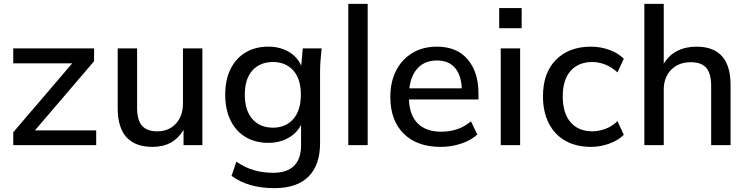

<svg xmlns="http://www.w3.org/2000/svg" viewBox="-20 -756 3895 1000"><path d="M49 0V-67L356 -426H49V-504H470V-437L162 -77H481V0Z M775 9Q593 9 593 -193V-504H694V-195Q694 -131 719.5 -101.5Q745 -72 799 -72Q859 -72 896 -112Q933 -152 933 -218V-504H1034V0H936V-80Q884 9 775 9Z M1409 224Q1273 224 1186 160L1211 86Q1256 117 1303 130.5Q1350 144 1403 144Q1475 144 1511.5 107.5Q1548 71 1548 2V-106Q1526 -62 1480.5 -37Q1435 -12 1378 -12Q1309 -12 1258.5 -42.5Q1208 -73 1180.5 -129.5Q1153 -186 1153 -263Q1153 -340 1180.5 -396Q1208 -452 1258.5 -482.5Q1309 -513 1378 -513Q1437 -513 1482.5 -487Q1528 -461 1549 -414L1557 -504H1655Q1652 -473 1649.5 -442.5Q1647 -412 1647 -383V-10Q1647 104 1586.5 164Q1526 224 1409 224ZM1402 -91Q1468 -91 1507.5 -136Q1547 -181 1547 -263Q1547 -345 1507.5 -389Q1468 -433 1402 -433Q1334 -433 1294.5 -389Q1255 -345 1255 -263Q1255 -181 1294.5 -136Q1334 -91 1402 -91Z M1794 0V-736H1895V0Z M2275 9Q2152 9 2082.5 -60Q2013 -129 2013 -251Q2013 -330 2043.5 -389Q2074 -448 2128.5 -480.5Q2183 -513 2255 -513Q2360 -513 2416 -446.5Q2472 -380 2472 -270V-238H2110Q2113 -155 2156.5 -112.5Q2200 -70 2277 -70Q2321 -70 2359.5 -82.5Q2398 -95 2433 -124L2466 -55Q2431 -24 2380.5 -7.5Q2330 9 2275 9ZM2256 -441Q2194 -441 2157 -402.5Q2120 -364 2112 -296H2385Q2382 -366 2349 -403.5Q2316 -441 2256 -441Z M2580 -609V-714H2697V-609ZM2588 0V-504H2689V0Z M3058 9Q2981 9 2925 -22.5Q2869 -54 2838.5 -113.5Q2808 -173 2808 -255Q2808 -377 2876 -445Q2944 -513 3058 -513Q3107 -513 3153 -496.5Q3199 -480 3229 -450L3196 -379Q3167 -406 3133 -419.5Q3099 -433 3065 -433Q2993 -433 2952 -387Q2911 -341 2911 -254Q2911 -166 2952 -119Q2993 -72 3065 -72Q3097 -72 3132 -84.5Q3167 -97 3196 -125L3229 -54Q3199 -24 3152 -7.5Q3105 9 3058 9Z M3336 0V-736H3437V-424Q3463 -468 3507 -490.5Q3551 -513 3607 -513Q3785 -513 3785 -314V0H3684V-308Q3684 -373 3658.5 -402.5Q3633 -432 3578 -432Q3514 -432 3475.5 -392.5Q3437 -353 3437 -288V0Z"/></svg>

Font: Mulish SemiBold
Style: Regular
Weight: 600
Designer: Vernon Adams
Foundry: Vernon Adams
Version: Version 3.603; ttfautohint (v1.8.3)